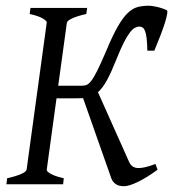

<svg xmlns="http://www.w3.org/2000/svg" viewBox="-20 -643 604 670"><path d="M529.8 -50.8Q511.2 -37.1 493.9 -26.4Q476.6 -15.6 461.4 -8.3Q446.3 -1 433.8 2.9Q421.4 6.8 412.6 6.8Q393.6 6.8 383.3 -1Q373 -8.8 368.7 -20L270 -300.3H264.6Q255.9 -300.3 243.7 -300Q231.4 -299.8 218.8 -299.8H177.2L143.1 -50.8Q142.1 -44.9 157 -36.4Q171.9 -27.8 202.6 -21L200.2 0H2.4L4.9 -21Q35.6 -27.8 53.7 -35.9Q71.8 -43.9 72.8 -50.8L143.1 -564Q144 -569.8 129.2 -578.6Q114.3 -587.4 83.5 -594.2L86.4 -615.2H284.2L281.2 -594.2Q250.5 -587.4 232.4 -579.1Q214.4 -570.8 213.4 -564L183.1 -343.8H262.7Q272.5 -343.8 280.3 -345.9Q288.1 -348.1 297.4 -359.6Q306.6 -371.1 319.1 -395.8Q331.5 -420.4 350.6 -465.3Q372.6 -518.1 390.4 -549.3Q408.2 -580.6 425 -596.9Q441.9 -613.3 459.5 -618.2Q477.1 -623 498.5 -623Q504.9 -623 512.9 -621.8Q521 -620.6 529.5 -618.7Q538.1 -616.7 546.4 -613.8Q554.7 -610.8 561.5 -607.9Q565.4 -606 563.2 -593.5Q561 -581.1 554.9 -561.5Q548.8 -542 539.1 -517.3Q529.3 -492.7 518.6 -466.3H494.1Q493.7 -492.7 491.7 -509Q489.7 -525.4 486.3 -534.4Q482.9 -543.5 477.8 -546.9Q472.7 -550.3 466.3 -550.3Q459 -550.3 450.7 -545.9Q442.4 -541.5 432.9 -529.1Q423.3 -516.6 412.1 -494.6Q400.9 -472.7 386.7 -437Q369.1 -392.6 354 -364.5Q338.9 -336.4 321.8 -321.3L430.7 -77.6Q439.5 -58.1 460.2 -56.6Q481 -55.2 522.5 -70.8Z"/></svg>

Font: Gentium Plus CyrE
Style: Italic
Weight: 400
Italic angle: -8°
Designer: J. Victor Gaultney, Annie Olsen, Iska Routamaa, Becca Hirsbrunner
Foundry: SIL International
Version: Version 5.000